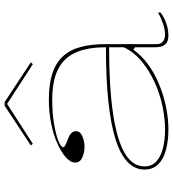

<svg xmlns="http://www.w3.org/2000/svg" viewBox="22 -774 766 851"><g transform="rotate(-90 405.5 -348.0)"><path d="M389 -515Q457 -515 504 -500Q551 -485 580.5 -454Q610 -423 623 -375Q636 -327 636 -262V-37Q636 -17 648.5 -8.5Q661 0 678 0Q700 0 726.5 -9Q753 -18 776 -31V-20Q762 -9 744.5 -1Q727 7 709 11Q691 15 674 15Q647 15 634.5 0.5Q622 -14 622 -43Q622 -76 622 -92Q622 -108 622 -116.5Q622 -125 622 -133L611 -140Q584 -102 543 -73Q502 -44 453.5 -24.5Q405 -5 354.5 5Q304 15 257 15Q209 15 168.5 4.5Q128 -6 104 -29.5Q80 -53 80 -91Q80 -177 214.5 -219.5Q349 -262 622 -262Q622 -344 598.5 -396.5Q575 -449 524 -474.5Q473 -500 389 -500Q328 -500 280 -491.5Q232 -483 205.5 -472Q179 -461 179 -451Q179 -447 187 -442.5Q195 -438 216 -430Q250 -418 250 -395Q250 -376 228 -366.5Q206 -357 180 -357Q155 -357 133 -367Q111 -377 111 -398Q111 -419 134 -439.5Q157 -460 196 -477.5Q235 -495 285 -505Q335 -515 389 -515ZM622 -248Q446 -248 328.5 -230.5Q211 -213 152.5 -178.5Q94 -144 94 -91Q94 -58 116.5 -38Q139 -18 176 -9Q213 0 257 0Q307 0 361.5 -11.5Q416 -23 467.5 -46.5Q519 -70 560 -104Q601 -138 622 -183ZM194 -586 187 -595 363 -711H379L555 -595L547 -586L371 -700Z"/></g></svg>

Font: Kalnia SemiExpanded Thin
Style: Regular
Weight: 250
Width: 6
Designer: Frida Medrano
Foundry: Frida Medrano
Version: Version 1.105